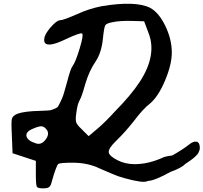

<svg xmlns="http://www.w3.org/2000/svg" viewBox="-20 -1008 1118 1055"><path d="M1078 -195Q1078 -188 1075.5 -181Q1073 -174 1070 -168Q1067 -162 1060.5 -155.5Q1054 -149 1049.5 -144.5Q1045 -140 1036.5 -134Q1028 -128 1023.5 -124.5Q1019 -121 1010.5 -115.5Q1002 -110 999 -108Q979 -86 918 -64Q831 -16 795 -14Q782 -9 772 -9Q754 -8 712 -17Q656 -30 628.5 -40Q601 -50 526 -83Q462 -114 379 -114Q311 -114 300 -107Q289 -96 265 -12Q263 -8 263 -4Q258 14 249 20.5Q240 27 216 27Q188 27 182.5 18Q177 9 177 -48V-124Q114 -144 49 -166L45 -267Q41 -340 45.5 -356Q50 -372 76 -383Q113 -397 203 -399Q237 -401 247 -401Q258 -401 275.5 -408.5Q293 -416 296.5 -419.5Q300 -423 312 -448Q324 -472 329 -489Q333 -504 348 -555Q368 -633 379 -645Q396 -669 418 -742.5Q440 -816 431.5 -823.5Q423 -831 340 -792Q230 -739 223 -783V-792Q223 -809 239.5 -833.5Q256 -858 277 -877.5Q298 -897 311 -897Q328 -897 403 -930Q471 -961 539 -974Q724 -1005 805 -965Q853 -939 888.5 -865.5Q924 -792 924 -719Q924 -653 886.5 -564.5Q849 -476 803 -438Q766 -410 715 -342Q666 -280 616 -232Q576 -193 577.5 -172Q579 -151 627 -127Q666 -107 716 -106Q794 -105 877 -143Q890 -149 927 -154Q982 -185 1018 -213Q1042 -233 1060 -229.5Q1078 -226 1078 -195ZM236 -296Q223 -313 208.5 -314Q194 -315 164 -302Q120 -285 125.5 -259.5Q131 -234 181 -219Q210 -212 232 -243Q254 -274 236 -296ZM517 -302Q563 -342 610 -394Q700 -485 748 -558.5Q796 -632 808 -699.5Q820 -767 796 -827L772 -891L708 -893Q640 -895 598 -886Q565 -880 558.5 -869Q552 -858 546 -801Q539 -721 506 -671Q471 -621 449 -548Q429 -476 418 -458Q405 -436 399 -385Q394 -351 398.5 -336.5Q403 -322 429 -298L467 -260Z"/></svg>

Font: Beth Ellen
Style: Regular
Weight: 400
Designer: Alyson Diaz
Version: Version 2.000